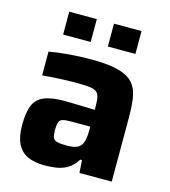

<svg xmlns="http://www.w3.org/2000/svg" viewBox="-107 -789 780 882"><g transform="rotate(15 283.0 -347.5)"><path d="M185.8 8Q137.5 8 104.8 -7.2Q72 -22.3 55.4 -56.2Q38.8 -90 38.8 -145Q38.8 -203.2 52.3 -237.5Q65.9 -271.9 101 -286.9Q136.2 -302 200.4 -302Q209.5 -302 225.8 -301.5Q242.2 -301 263.1 -300.5Q284.1 -300 304.8 -299.5Q325.6 -299 343 -298V-316.7Q343 -345.8 338.6 -361.8Q334.3 -377.9 321.4 -385.3Q308.6 -392.6 283.7 -394.5Q258.8 -396.3 217.7 -396.3Q195.4 -396.3 167.7 -395Q139.9 -393.7 113.5 -392.2Q87.1 -390.6 68.6 -388.6V-501.7Q110 -509.3 161.7 -513.6Q213.3 -518 269.6 -518Q333.6 -518 376.4 -509.8Q419.2 -501.7 445 -485.3Q470.8 -469 483.2 -443.8Q495.6 -418.7 499.7 -384.9Q503.8 -351.2 503.8 -308.2V0H350.2L346.2 -60H337.9Q319.2 -29.8 294 -15Q268.8 -0.1 241 3.9Q213.1 8 185.8 8ZM261.9 -106.4Q280.1 -106.4 293.4 -108.9Q306.6 -111.5 316.4 -118Q326.2 -124.5 331.6 -134.4Q337.4 -145.4 340.2 -161.3Q343 -177.3 343 -199.3V-218.4H250.3Q224.7 -218.4 211.8 -214.5Q198.9 -210.7 194.7 -198.2Q190.5 -185.6 190.5 -160.1Q190.5 -138.2 195 -126.3Q199.6 -114.5 215.1 -110.4Q230.6 -106.4 261.9 -106.4ZM113.2 -594.7V-703.4H244.3V-594.7ZM325.9 -594.7V-703.4H457V-594.7Z"/></g></svg>

Font: Saira Thin
Style: Regular
Weight: 100
Designer: Hector Gatti with collaboration of the Omnibus-Type team
Foundry: Omnibus-Type
Version: Version 1.101